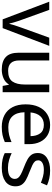

<svg xmlns="http://www.w3.org/2000/svg" viewBox="786 -1372 596 2209"><g transform="rotate(90 1084.5 -268.0)"><path d="M203 0 0 -536H94L208 -220Q216 -198 225 -171Q234 -144 241 -119.5Q248 -95 251 -78H255Q259 -95 266.5 -120Q274 -145 283.5 -172Q293 -199 300 -220L414 -536H508L304 0Z M1041 -536V0H969L956 -71H952Q926 -29 880 -9.5Q834 10 782 10Q685 10 636 -36.5Q587 -83 587 -185V-536H676V-191Q676 -63 795 -63Q884 -63 918.5 -113Q953 -163 953 -257V-536Z M1418 -546Q1487 -546 1536.5 -516Q1586 -486 1612.5 -431.5Q1639 -377 1639 -304V-251H1272Q1274 -160 1318.5 -112.5Q1363 -65 1443 -65Q1494 -65 1533.5 -74.5Q1573 -84 1615 -102V-25Q1574 -7 1534 1.5Q1494 10 1439 10Q1363 10 1304.5 -21Q1246 -52 1213.5 -113.5Q1181 -175 1181 -264Q1181 -352 1210.5 -415Q1240 -478 1293.5 -512Q1347 -546 1418 -546ZM1417 -474Q1354 -474 1317.5 -433.5Q1281 -393 1274 -321H1547Q1546 -389 1515 -431.5Q1484 -474 1417 -474Z M2124 -148Q2124 -70 2066 -30Q2008 10 1910 10Q1854 10 1813.5 1Q1773 -8 1742 -24V-104Q1774 -88 1819.5 -74.5Q1865 -61 1912 -61Q1979 -61 2009 -82.5Q2039 -104 2039 -140Q2039 -160 2028 -176Q2017 -192 1988.5 -208Q1960 -224 1907 -244Q1855 -264 1818 -284Q1781 -304 1761 -332Q1741 -360 1741 -404Q1741 -472 1796.5 -509Q1852 -546 1942 -546Q1991 -546 2033.5 -536.5Q2076 -527 2113 -510L2083 -440Q2049 -454 2012 -464Q1975 -474 1936 -474Q1882 -474 1853.5 -456.5Q1825 -439 1825 -409Q1825 -387 1838 -371.5Q1851 -356 1881.5 -341.5Q1912 -327 1963 -307Q2014 -288 2050 -268Q2086 -248 2105 -219.5Q2124 -191 2124 -148Z"/></g></svg>

Font: Noto Sans Modi
Style: Regular
Weight: 400
Designer: Monotype Design Team
Foundry: Monotype Imaging Inc.
Version: Version 2.003; ttfautohint (v1.8.4.7-5d5b)